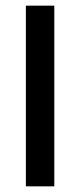

<svg xmlns="http://www.w3.org/2000/svg" viewBox="-20 -659 284 679"><path d="M172 0H71.5V-639H172Z"/></svg>

Font: Anek Odia Medium
Style: Regular
Weight: 500
Designer: Yesha Goshar & Mahesh Sahu (Odia), Yesha Goshar (Latin)
Foundry: Ek Type
Version: Version 1.003